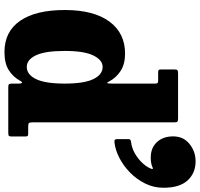

<svg xmlns="http://www.w3.org/2000/svg" viewBox="-38 -862 918 882"><g transform="rotate(90 421.0 -421.0)"><path d="M26 -259.5Q26 -392.5 79 -464.5Q132 -536.5 226 -536.5Q274.5 -536.5 306 -516Q337.5 -495.5 355 -462Q360.5 -451 362.2 -455.2Q364 -459.5 364 -480V-675.5Q364 -683.5 361 -686Q358 -688.5 350 -688.5H314.5Q304.5 -688.5 301.8 -690.8Q299 -693 299 -703.5V-763.5Q299 -775 303 -777.5Q307 -780 318.5 -780H524Q533.5 -780 537.8 -777.5Q542 -775 542 -764.5V-112.5Q542 -98.5 545.2 -95Q548.5 -91.5 562 -91.5H594.5Q603 -91.5 605 -88.2Q607 -85 607 -76.5V-16.5Q607 -5.5 604 -2.8Q601 0 589.5 0H380Q369.5 0 366.8 -3.5Q364 -7 364 -18V-49Q364 -59 360.8 -62.5Q357.5 -66 351.5 -55Q333 -21.5 301.8 -2Q270.5 17.5 219.5 17.5Q125 17.5 75.5 -54.5Q26 -126.5 26 -259.5ZM214 -259.5Q214 -169.5 234 -127.2Q254 -85 287.5 -85Q322.5 -85 343.2 -127.2Q364 -169.5 364 -259.5Q364 -349 343.2 -391.2Q322.5 -433.5 287.5 -433.5Q256 -433.5 235 -391.2Q214 -349 214 -259.5ZM606.5 -757.5Q606.5 -804.5 641.2 -832.5Q676 -860.5 721 -860.5Q775 -860.5 808.8 -823.8Q842.5 -787 842.5 -713Q842.5 -668 823 -628.8Q803.5 -589.5 772.5 -559.2Q741.5 -529 705.5 -510.5Q669.5 -492 636 -488Q626.5 -487 622.8 -489.2Q619 -491.5 619 -502V-551.5Q619 -558.5 622.2 -560.8Q625.5 -563 631.5 -564Q659.5 -567 685.5 -582Q711.5 -597 730.5 -618Q749.5 -639 756 -659Q758.5 -667.5 748 -662.5Q732 -654.5 703.5 -654.5Q659.5 -654.5 633 -682.8Q606.5 -711 606.5 -757.5Z"/></g></svg>

Font: Besley* Narrow Heavy
Style: Regular
Weight: 800
Width: 4
Designer: Owen Earl
Foundry: indestructible type*
Version: Version 3.000; ttfautohint (v1.8.3)